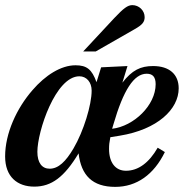

<svg xmlns="http://www.w3.org/2000/svg" viewBox="-25 -717 767 750"><path d="M333 -363C333 -308 302 -205 262 -137C232 -86 203 -58 169 -58C139 -58 121 -81 121 -124C121 -204 192 -419 285 -419C313 -419 333 -396 333 -363ZM418 -231C457 -365 498 -429 548 -429C571 -429 583 -417 583 -388C583 -306 498 -224 413 -214ZM473 -459 370 -454 352 -396C334 -446 314 -462 270 -462C213 -462 152 -423 102 -365C40 -294 -5 -196 -5 -106C-5 -26 43 12 109 12C176 12 226 -25 282 -118C292 -32 336 13 425 13C509 13 576 -35 619 -123L591 -140C557 -81 515 -50 467 -50C426 -50 401 -82 401 -135C401 -150 402 -161 406 -181L443 -187C590 -211 673 -290 673 -372C673 -427 636 -459 573 -459C524 -459 491 -443 453 -394ZM300 -516H349L501 -603C531 -620 540 -631 540 -650C540 -676 518 -697 492 -697C474 -697 458 -685 422 -647Z"/></svg>

Font: XITS
Style: Bold Italic
Weight: 700
Italic angle: -16.33°
Designer: MicroPress Inc., with final additions and corrections provided by Coen Hoffman, Elsevier (retired)
Version: Version 1.302